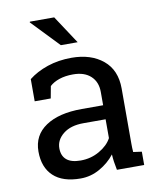

<svg xmlns="http://www.w3.org/2000/svg" viewBox="-83 -798 718 874"><g transform="rotate(-10 275.5 -361.5)"><path d="M50.8 0ZM388.2 0Q383.8 -21.5 381.3 -38.6Q378.9 -55.7 377.9 -72.8Q350.1 -37.1 308.3 -13.4Q266.6 10.3 219.2 10.3Q136.7 10.3 93.8 -30Q50.8 -70.3 50.8 -143.6Q50.8 -218.8 111.6 -259.5Q172.4 -300.3 278.3 -300.3H377.4V-361.8Q377.4 -408.2 348.1 -435.3Q318.8 -462.4 266.6 -462.4Q230.5 -462.4 202.9 -453.1Q175.3 -443.8 158.2 -427.7L147.9 -372.1H73.7V-474.6Q109.9 -503.4 161.1 -520.8Q212.4 -538.1 272.5 -538.1Q362.3 -538.1 418 -492.2Q473.6 -446.3 473.6 -360.8V-106.4Q473.6 -96.2 473.9 -86.4Q474.1 -76.7 475.1 -66.9L514.2 -61.5V0ZM233.4 -70.3Q281.2 -70.3 320.8 -93.3Q360.4 -116.2 377.4 -148.4V-235.4H274.9Q215.8 -235.4 181.4 -208Q147 -180.7 147 -141.6Q147 -106.9 168.5 -88.6Q189.9 -70.3 233.4 -70.3ZM313 -603H235.4L113.8 -730L115.2 -732.9H227.5Z"/></g></svg>

Font: TypoPRO Roboto Slab
Style: Regular
Weight: 400
Designer: Google
Version: Version 1.100263; 2013; ttfautohint (v0.94.20-1c74) -l 8 -r 